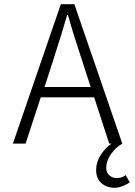

<svg xmlns="http://www.w3.org/2000/svg" viewBox="-20 -680 640 909"><path d="M522.9 209Q484.9 209 460 187Q435.1 165 435.1 125Q435.1 87.9 456.3 54.4Q477.5 21 507.8 0H497.1L425.8 -219.2H172.9L101.1 0H41L268.1 -660.2H332L559.1 0Q526.9 18.1 504.9 50.5Q482.9 83 482.9 113.8Q482.9 137.2 497.8 150.1Q512.7 163.1 532.2 163.1Q556.2 163.1 575.2 148.9L594.2 183.1Q580.6 193.4 560.3 201.2Q540 209 522.9 209ZM190.9 -268.1H409.2L372.1 -382.8Q326.7 -518.6 301.8 -608.9H297.9Q272.9 -522 228 -382.8Z"/></svg>

Font: Office Code Pro Light
Style: Regular
Weight: 300
Designer: Nathan Rutzky & Paul D. Hunt
Foundry: Adobe Systems Incorporated
Version: Version 1.004;PS 001.004;hotconv 1.0.70;makeotf.lib2.5.58329